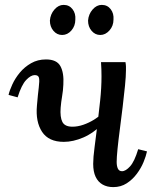

<svg xmlns="http://www.w3.org/2000/svg" viewBox="-20 -754 631 785"><path d="M241 -174Q179 -174 152 -215Q125 -256 131 -322Q135 -369 138.5 -396.5Q142 -424 139.5 -435.5Q137 -447 122 -447Q106 -447 87 -427Q68 -407 52 -356L15 -366Q19 -384 30.5 -409Q42 -434 61 -457Q80 -480 107 -495.5Q134 -511 168 -511Q212 -511 227 -483.5Q242 -456 239 -408Q238 -384 234 -361Q230 -338 228 -314Q225 -275 235 -255.5Q245 -236 276 -236Q298 -236 321 -244Q344 -252 365 -265Q386 -278 400 -292L404 -252Q363 -210 321 -192Q279 -174 241 -174ZM443 11Q418 11 399.5 0.5Q381 -10 371 -31Q361 -52 361 -84Q361 -110 366.5 -151Q372 -192 378 -241.5Q384 -291 389.5 -343Q395 -395 395 -442Q395 -457 394.5 -471Q394 -485 393 -500H493Q495 -488 495 -481.5Q495 -475 495 -467Q495 -443 491 -403Q487 -363 481.5 -317Q476 -271 470 -225.5Q464 -180 460.5 -145Q457 -110 457 -92Q457 -75 462 -64.5Q467 -54 479 -54Q494 -54 512 -74Q530 -94 545 -144L581 -135Q577 -116 567 -91.5Q557 -67 539.5 -43.5Q522 -20 498 -4.5Q474 11 443 11ZM390 -611Q369 -611 354.5 -628Q340 -645 340 -670Q342 -696 358.5 -715Q375 -734 396 -734Q419 -734 432.5 -716.5Q446 -699 444 -674Q444 -648 427.5 -629.5Q411 -611 390 -611ZM234 -611Q213 -611 198.5 -628Q184 -645 184 -670Q186 -696 202.5 -715Q219 -734 240 -734Q263 -734 276.5 -716.5Q290 -699 288 -674Q288 -648 272 -629.5Q256 -611 234 -611Z"/></svg>

Font: Lora Medium
Style: Italic
Weight: 500
Italic angle: -3°
Designer: Olga Karpushina, Alexei Vanyashin (Cyrillic)
Foundry: Cyreal
Version: Version 3.004